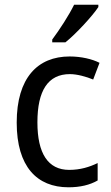

<svg xmlns="http://www.w3.org/2000/svg" viewBox="-20 -786 471 816"><path d="M398 -756V-766H295C273 -721 234 -661 202 -618V-606H258C303 -642 373 -718 398 -756ZM271 10C321 10 362 0 395 -19V-93C360 -76 321 -64 274 -64C184 -64 139 -134 139 -266C139 -401 184 -471 277 -471C308 -471 347 -460 376 -448L403 -519C372 -535 325 -546 276 -546C140 -546 51 -455 51 -265C51 -78 137 10 271 10Z"/></svg>

Font: Noto Sans Lao UI SemCond
Style: Regular
Weight: 400
Width: 4
Designer: Monotype Design Team
Foundry: Monotype Imaging Inc.
Version: Version 2.000